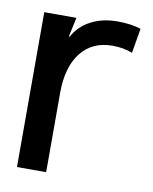

<svg xmlns="http://www.w3.org/2000/svg" viewBox="-67 -583 505 635"><g transform="rotate(10 186.0 -266.0)"><path d="M33 0V-520H141L127 -455H130Q150 -492 188.5 -512Q227 -532 277 -532Q323 -532 356 -521L342 -438Q312 -450 275 -450Q207 -450 169 -401.5Q131 -353 131 -266V0Z"/></g></svg>

Font: Non Bureau
Style: Regular
Weight: 400
Designer: Jona Saucedo
Foundry: Non Foundry
Version: Version 1.000; ttfautohint (v1.8.4)